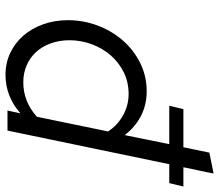

<svg xmlns="http://www.w3.org/2000/svg" viewBox="-68 -702 777 680"><g transform="rotate(90 320.0 -361.5)"><path d="M371 0Q373 -11 376 -23Q379 -35 381 -46Q352 -20 317.5 -6.5Q283 7 245 7Q202 7 166.5 -10Q131 -27 105.5 -56.5Q80 -86 65.5 -126.5Q51 -167 51 -214Q51 -268 69.5 -318Q88 -368 121.5 -407Q155 -446 201.5 -469.5Q248 -493 303 -493Q351 -493 390.5 -472.5Q430 -452 458 -415Q466 -455 474 -494Q482 -533 490 -573H354Q357 -586 360 -598Q363 -610 366 -623H501Q506 -646 510.5 -669Q515 -692 520 -715Q539 -719 557 -722.5Q575 -726 594 -730Q589 -703 583 -676.5Q577 -650 572 -623H640Q637 -610 634 -598Q631 -586 628 -573H561Q531 -429 501.5 -286.5Q472 -144 442 0ZM122 -220Q122 -184 133 -153.5Q144 -123 163.5 -101.5Q183 -80 210.5 -68Q238 -56 271 -56Q339 -56 393 -104Q406 -167 419 -230Q432 -293 445 -356Q425 -388 389.5 -408.5Q354 -429 312 -429Q270 -429 235 -411.5Q200 -394 175 -365Q150 -336 136 -298Q122 -260 122 -220Z"/></g></svg>

Font: Rosa Sans Light
Style: Italic
Weight: 300
Italic angle: -12°
Designer: Pentagram / MCKL
Foundry: Pentagram / MCKL
Version: Version 1.005;September 16, 2019;FontCreator 11.5.0.2425 64-